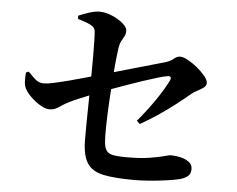

<svg xmlns="http://www.w3.org/2000/svg" viewBox="-53 -836 1107 897"><g transform="rotate(5 500.0 -387.5)"><path d="M280.1 -744.9Q310 -757.7 335 -765Q360.1 -772.4 378.4 -772.4Q407 -772.4 437.5 -759.2Q468 -746.1 489.1 -728.2Q510.2 -710.4 510.2 -693.8Q510.2 -678.7 504.3 -668.2Q498.3 -657.6 491.5 -645.2Q484.7 -632.8 481.2 -612.5Q478.2 -593.1 474.5 -557.2Q470.7 -521.3 467.5 -475.7Q464.3 -430.1 461.2 -380.7Q458.1 -331.4 456.5 -284.5Q454.9 -237.5 455.2 -199.9Q455.4 -167.7 459.8 -148.6Q464.2 -129.5 475.5 -120.5Q486.8 -111.5 508.1 -108.7Q529.5 -105.8 564.1 -105.8Q626.6 -105.8 669.8 -112.6Q713 -119.4 737.4 -126.3Q761.9 -133.1 767.6 -133.1Q790 -133.1 813.8 -127.8Q837.6 -122.4 853.9 -110.1Q870.2 -97.8 870.2 -77.3Q870.2 -52.9 854.8 -42Q839.4 -31 819.4 -25.8Q795.9 -19.9 757.6 -14.6Q719.2 -9.2 679.2 -6.1Q639.2 -3 608.6 -3Q518.1 -3 464.2 -13.9Q410.3 -24.8 386.7 -60.7Q363.2 -96.6 362.6 -169.5Q362.3 -202.3 362.8 -246.5Q363.3 -290.6 364.1 -336.3Q364.9 -381.9 365.2 -417.3Q365.4 -450 366.1 -488.7Q366.7 -527.3 366.5 -565Q366.2 -602.6 365.6 -633.2Q365 -663.7 363.3 -680Q361.6 -697.8 340.1 -708.3Q318.6 -718.8 281.1 -729.8ZM73.3 -464.3Q89.5 -446.8 106.7 -431.3Q124 -415.7 148.7 -415.7Q164.2 -415.7 197.1 -422.9Q229.9 -430 269.2 -440.4Q308.5 -450.8 344.7 -461.2Q381 -471.6 404 -477.9Q433.7 -486.2 475.3 -498.3Q516.8 -510.4 561.3 -523.1Q605.7 -535.7 643.8 -546.5Q681.9 -557.2 704.1 -563.8Q729.2 -571.2 742.9 -583.5Q756.6 -595.8 772.2 -595.8Q787.3 -595.8 809.7 -583.3Q832.1 -570.9 854 -552.7Q875.9 -534.5 891.1 -515.9Q906.3 -497.2 906.3 -484.1Q906.3 -470.7 893.6 -461.3Q880.9 -452 865.3 -444.3Q849.7 -436.6 839.8 -428Q807.8 -401.2 771.4 -372.9Q735 -344.7 694.9 -317.7Q654.8 -290.7 610.7 -265.6L596.3 -280Q640.2 -332.1 676.6 -385Q713 -437.9 734.5 -482Q739.1 -491.3 735.1 -496.5Q731.2 -501.8 720.2 -499.8Q702.6 -496.8 672.6 -487.9Q642.6 -479 606.9 -467Q571.1 -455 534.4 -442Q497.6 -429 465.6 -417.3Q433.6 -405.6 412.1 -396.8Q390.5 -388.8 365.8 -378.8Q341.2 -368.8 317.3 -358.9Q293.4 -349.1 273.2 -338.9Q252.1 -328.2 238.8 -318.9Q225.4 -309.6 213.2 -303.6Q201 -297.5 183.6 -297.5Q166.1 -297.5 141.1 -312Q116.1 -326.6 95.1 -347.5Q74.1 -368.4 65.9 -386.3Q59 -402.3 59 -421Q58.9 -439.7 60.4 -459.7Z"/></g></svg>

Font: Noto Serif TC
Style: Regular
Weight: 200
Designer: Ryoko NISHIZUKA 西塚涼子 (kana & ideographs); Frank Grießhammer (Latin, Greek & Cyrillic); Wenlong ZHANG 张文龙 (bopomofo); San
Foundry: Adobe
Version: Version 2.001;hotconv 1.1.0;makeotfexe 2.6.0